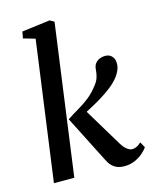

<svg xmlns="http://www.w3.org/2000/svg" viewBox="-121 -892 791 983"><g transform="rotate(-15 274.0 -401.0)"><path d="M43.5 0 144.5 -739 82 -757 88.5 -792 237.5 -811 260.5 -798 151.5 0ZM415.5 9.5Q394.5 9.5 378.2 3.2Q362 -3 349.8 -15.5Q337.5 -28 328.5 -46.5L201.5 -296.5Q231.5 -316.5 261.5 -333.8Q291.5 -351 320.2 -373.5Q349 -396 374 -429.5Q389.5 -449 395 -468.8Q400.5 -488.5 401.5 -507.5Q403 -527.5 413 -539.5Q423 -551.5 437 -556.8Q451 -562 464.5 -562Q487 -562 500.2 -547.8Q513.5 -533.5 513.5 -512.5Q514.5 -494 507.5 -476.5Q500.5 -459 489 -443.5Q471 -419.5 442.8 -397.2Q414.5 -375 383 -356Q351.5 -337 323 -322Q294.5 -307 275.5 -297L285.5 -334L421 -109Q433.5 -88 448.5 -76.2Q463.5 -64.5 475.5 -64.5Q485.5 -64.5 497.8 -69.2Q510 -74 524.5 -87.5L541 -57.5Q532.5 -44.5 514.5 -28.8Q496.5 -13 471.5 -1.8Q446.5 9.5 415.5 9.5Z"/></g></svg>

Font: Merriweather 24pt Medium
Style: Italic
Weight: 500
Italic angle: -7.8°
Version: Version 2.101